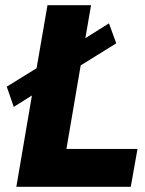

<svg xmlns="http://www.w3.org/2000/svg" viewBox="-20 -720 559 740"><path d="M163 -700 121 -457 6 -386 33 -308 103 -352 43 0H484L510 -146H236L291 -468L428 -553L400 -630L309 -573L331 -700Z"/></svg>

Font: Jost* 700 Bold Italic
Style: Bold Italic
Weight: 700
Italic angle: -10°
Version: Version 3.200; ttfautohint (v0.97) -l 8 -r 50 -G 200 -x 14 -